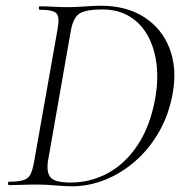

<svg xmlns="http://www.w3.org/2000/svg" viewBox="-20 -647 646 671"><path d="M232 4Q208 4 173.5 1Q139 -2 110 -2Q80 -2 55.5 -1Q31 0 11 0Q8 0 8 -6Q8 -12 11 -12Q43 -12 60.5 -17Q78 -22 86 -37Q94 -52 99 -81L181 -544Q189 -587 177.5 -600Q166 -613 118 -613Q116 -613 116 -619Q116 -625 118 -625Q138 -625 164 -623.5Q190 -622 219 -622Q246 -622 277.5 -624.5Q309 -627 331 -627Q422 -627 484 -587Q546 -547 572.5 -478Q599 -409 584 -323Q571 -248 536.5 -187.5Q502 -127 453.5 -84.5Q405 -42 348 -19Q291 4 232 4ZM226 -9Q297 -9 358 -42.5Q419 -76 462 -141.5Q505 -207 522 -301Q534 -367 527 -423.5Q520 -480 496 -523Q472 -566 432 -590Q392 -614 337 -614Q285 -614 261 -601.5Q237 -589 228 -542L149 -92Q141 -49 155 -29Q169 -9 226 -9Z"/></svg>

Font: Cormorant Light
Style: Italic
Weight: 300
Italic angle: -10°
Designer: Christian Thalmann (Catharsis Fonts)
Foundry: Catharsis Fonts
Version: Version 4.000